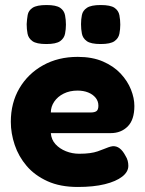

<svg xmlns="http://www.w3.org/2000/svg" viewBox="-20 -725 577 763"><path d="M289 18Q219 18 168.5 -5Q118 -28 86 -65.5Q54 -103 38.5 -149Q23 -195 23 -241Q23 -316 57 -374Q91 -432 151 -465.5Q211 -499 289 -499Q347 -499 389.5 -480.5Q432 -462 459.5 -432.5Q487 -403 500.5 -369Q514 -335 514 -304Q514 -249 487.5 -222.5Q461 -196 420 -196H182Q184 -170 200.5 -152Q217 -134 242 -124Q267 -114 295 -114Q319 -114 337 -116.5Q355 -119 368 -123.5Q381 -128 392 -132.5Q403 -137 411.5 -140Q420 -143 428 -144Q443 -145 455.5 -135.5Q468 -126 478 -107Q485 -96 487.5 -86Q490 -76 490 -66Q490 -42 465.5 -23Q441 -4 396.5 7Q352 18 289 18ZM182 -278H340Q356 -278 363.5 -283.5Q371 -289 371 -305Q371 -323 360 -336.5Q349 -350 330.5 -357.5Q312 -365 288 -365Q257 -365 233 -353Q209 -341 195.5 -321Q182 -301 182 -278ZM380 -550Q341 -550 325 -561.5Q309 -573 305.5 -591Q302 -609 302 -629Q302 -648 305.5 -665.5Q309 -683 325.5 -694Q342 -705 380 -705Q419 -705 435 -694Q451 -683 454.5 -664.5Q458 -646 458 -627Q458 -609 454.5 -591Q451 -573 435 -561.5Q419 -550 380 -550ZM164 -550Q125 -550 109 -561.5Q93 -573 89.5 -591Q86 -609 86 -629Q87 -648 90 -665.5Q93 -683 109.5 -694Q126 -705 165 -705Q203 -705 219 -694Q235 -683 238.5 -664.5Q242 -646 242 -627Q242 -609 238.5 -591Q235 -573 219 -561.5Q203 -550 164 -550Z"/></svg>

Font: Fredoka Light SemiBold
Style: Regular
Weight: 600
Version: Version 2.001